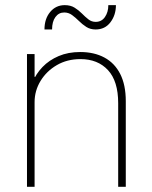

<svg xmlns="http://www.w3.org/2000/svg" viewBox="-20 -720 585 740"><path d="M84 0V-511.7H113.3V-423.8H127L105.5 -402.3Q118.2 -435.1 143.8 -461.7Q169.4 -488.3 206.1 -503.9Q242.7 -519.5 289.1 -519.5Q342.8 -519.5 382.3 -498.3Q421.9 -477.1 443.4 -434.8Q464.8 -392.6 464.8 -330.1V0H435.5V-322.3Q435.5 -407.2 396.2 -449.7Q356.9 -492.2 290 -492.2Q238.8 -492.2 199 -469Q159.2 -445.8 136.2 -408Q113.3 -370.1 113.3 -326.2V0ZM151.4 -606.4Q151.4 -647.5 173.3 -673.8Q195.3 -700.2 229.5 -700.2Q252 -700.2 267.6 -690.4Q283.2 -680.7 295.7 -668Q308.1 -655.3 320.6 -645.5Q333 -635.7 348.6 -635.7Q371.6 -635.7 384.5 -654.5Q397.5 -673.3 397.5 -700.2H426.8Q426.8 -662.1 405.8 -634.3Q384.8 -606.4 348.6 -606.4Q328.1 -606.4 312.7 -616.2Q297.4 -626 284.2 -639.2Q271 -652.3 257.6 -662.1Q244.1 -671.9 227.5 -671.9Q206.5 -671.9 193.6 -654.3Q180.7 -636.7 180.7 -606.4Z"/></svg>

Font: Reddit Sans ExtraLight
Style: Regular
Weight: 250
Designer: Stephen Hutchings
Foundry: Reddit
Version: Version 1.014